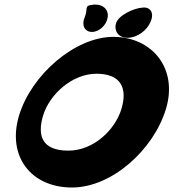

<svg xmlns="http://www.w3.org/2000/svg" viewBox="-20 -1000 821 854"><path d="M393 -979C351 -975 373 -960 357 -924C341 -888 357 -858 389 -858C421 -858 454 -888 459 -923C464 -958 437 -984 393 -979ZM613 -966C576 -964 506 -932 496 -896C486 -860 509 -830 551 -832C593 -834 635 -866 650 -904C667 -942 649 -971 613 -966ZM65 -487C10 -306 117 -166 300 -166C478 -166 663 -334 718 -515C773 -696 656 -836 484 -836C314 -836 120 -668 65 -487ZM172 -487C200 -579 300 -672 409 -672C519 -672 548 -607 520 -515C492 -423 397 -330 284 -330C168 -330 144 -395 172 -487Z"/></svg>

Font: Drag You Down
Style: Regular
Weight: 400
Designer: Robert Jablonski
Foundry: Cannot Into Space Fonts
Version: Version 0.97